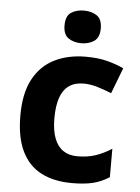

<svg xmlns="http://www.w3.org/2000/svg" viewBox="-54 -803 622 855"><g transform="rotate(5 257.0 -375.0)"><path d="M300 10Q219 10 162 -19.5Q105 -49 75 -111Q45 -173 45 -270Q45 -370 79 -433Q113 -496 173.5 -526Q234 -556 313 -556Q369 -556 410.5 -545Q452 -534 483 -519L439 -404Q404 -418 373.5 -427Q343 -436 313 -436Q274 -436 248 -417.5Q222 -399 209.5 -362.5Q197 -326 197 -271Q197 -217 210.5 -181.5Q224 -146 250 -128.5Q276 -111 313 -111Q360 -111 396 -123.5Q432 -136 466 -158V-31Q432 -9 394.5 0.5Q357 10 300 10ZM287 -760Q320 -760 344 -744.5Q368 -729 368 -687Q368 -646 344 -630Q320 -614 287 -614Q253 -614 229.5 -630Q206 -646 206 -687Q206 -729 229.5 -744.5Q253 -760 287 -760Z"/></g></svg>

Font: Noto Sans Armenian
Style: Bold
Weight: 700
Version: Version 2.007